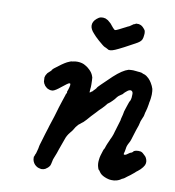

<svg xmlns="http://www.w3.org/2000/svg" viewBox="-81 -765 785 862"><g transform="rotate(10 311.5 -334.0)"><path d="M473 -482Q477 -483 478 -482.5Q479 -482 484 -483Q492 -484 508 -482Q514 -482 517 -481Q524 -481 533 -479Q535 -478 541 -475.5Q547 -473 549 -473Q555 -471 567 -460Q575 -452 581 -442Q589 -429 593 -416Q595 -407 595 -390Q594 -372 592 -362Q590 -355 589 -345Q586 -325 581 -309Q579 -304 579 -301Q578 -290 571 -276Q565 -263 564 -255Q564 -250 553 -220Q548 -203 539 -175Q536 -166 534 -163Q532 -160 528.5 -152.5Q525 -145 523.5 -139Q522 -133 522 -129.5Q522 -126 520 -118Q516 -106 518 -104Q520 -102 526 -104Q529 -105 537 -111Q545 -117 547 -117Q549 -117 553.5 -120Q558 -123 558 -125Q559 -127 569 -130Q573 -131 580 -131Q587 -131 591 -130Q600 -127 609 -117Q616 -111 618 -106Q627 -89 620 -73Q615 -63 604 -52Q596 -45 593 -42.5Q590 -40 587 -38Q580 -31 572 -25Q570 -23 563.5 -18Q557 -13 551 -9Q545 -5 542 -2Q539 1 532 4Q528 5 525 8Q518 13 508 16Q495 20 482 19Q473 19 461 15Q440 8 431 -2Q429 -5 428.5 -5Q428 -5 424.5 -10.5Q421 -16 420 -16Q417 -17 414 -29Q410 -43 412 -60Q413 -72 416 -82Q425 -113 427 -113Q428 -113 433 -129Q436 -138 437 -139Q438 -140 439.5 -144.5Q441 -149 443 -152.5Q445 -156 445 -157Q445 -158 445.5 -158Q446 -158 446 -160Q447 -162 450 -168Q451 -170 453 -175Q457 -184 461 -200Q463 -206 464 -209.5Q465 -213 466 -216.5Q467 -220 471 -233Q475 -246 475.5 -248Q476 -250 476 -250.5Q476 -251 477 -252Q477 -258 479 -264Q480 -267 480.5 -270Q481 -273 482.5 -277.5Q484 -282 484 -285Q484 -291 491 -311Q493 -317 497.5 -330.5Q502 -344 503 -344Q505 -346 507 -354L509 -366L508 -367Q509 -369 509 -375Q510 -388 502 -392Q495 -395 485 -388Q483 -387 476.5 -381Q470 -375 470 -375Q468 -370 456 -363Q449 -359 444 -353Q442 -351 440 -348Q439 -346 435 -341.5Q431 -337 426.5 -332.5Q422 -328 417.5 -324Q413 -320 411 -319Q406 -316 404 -312.5Q402 -309 386 -292Q377 -284 373.5 -280Q370 -276 363 -268.5Q356 -261 353.5 -258.5Q351 -256 343.5 -248Q336 -240 326 -228Q311 -212 310 -213Q310 -213 307 -210.5Q304 -208 300.5 -205Q297 -202 294 -200Q283 -189 274 -172Q273 -170 270 -166.5Q267 -163 263 -158Q250 -142 245 -126Q233 -91 227 -76Q223 -66 221 -58Q218 -50 212 -35Q208 -26 207 -18Q204 -3 202 1.5Q200 6 193 13Q187 18 182 21Q174 25 164 25Q157 24 152.5 22.5Q148 21 146 20Q131 12 125 -3Q122 -10 122 -19Q122 -23 122 -24Q124 -25 126 -34Q127 -35 127 -36Q129 -38 132 -51Q134 -58 134 -58.5Q134 -59 135.5 -64.5Q137 -70 137 -73Q137 -76 143 -95Q147 -110 154 -132Q157 -141 159 -148Q161 -155 163 -160.5Q165 -166 166 -171Q179 -211 181 -217Q182 -221 185.5 -232Q189 -243 194 -261Q200 -278 204 -292Q212 -316 214 -322Q215 -328 216 -327L219 -333Q219 -335 218 -335Q217 -335 222 -348Q231 -376 224 -376Q223 -376 221 -376Q216 -375 190 -354Q166 -334 154 -331Q151 -330 146 -331H142L139 -332Q132 -334 127 -337Q126 -338 123 -340.5Q120 -343 117.5 -345.5Q115 -348 115 -349Q115 -349 115 -350Q111 -353 108 -364Q108 -367 107.5 -373.5Q107 -380 107 -383Q108 -384 108 -386Q108 -388 109 -390Q110 -392 110 -392.5Q110 -393 112.5 -397Q115 -401 115 -401Q114 -402 131 -417Q137 -424 137 -424.5Q137 -425 135 -423Q133 -421 131 -420L130 -419L131 -420Q133 -422 142 -430Q176 -457 195 -467Q211 -475 218 -475H220L223 -476Q243 -480 262 -475Q270 -473 278 -468Q289 -462 298 -453Q311 -441 316 -427Q320 -418 319 -413Q319 -411 319.5 -407Q320 -403 320 -388Q320 -373 319 -369Q318 -354 318 -352Q319 -350 326 -356Q329 -359 329.5 -358.5Q330 -358 332 -360Q334 -362 334 -363Q334 -364 339 -368Q347 -376 347 -378.5Q347 -381 408 -439Q446 -474 473 -482ZM310 -692Q320 -694 331 -691Q335 -689 343 -685Q349 -680 357 -673Q359 -671 360 -669.5Q361 -668 364 -664.5Q367 -661 372 -655Q379 -647 382.5 -647Q386 -647 400 -654Q413 -661 417.5 -663Q422 -665 426.5 -667.5Q431 -670 435 -672Q443 -675 443 -675.5Q443 -676 444.5 -676.5Q446 -677 446 -677.5Q446 -678 446.5 -678Q447 -678 448 -679Q449 -680 451 -681Q453 -682 453 -682.5Q453 -683 456 -684.5Q459 -686 459.5 -687Q460 -688 463 -688Q470 -691 470 -692Q470 -692 473.5 -692Q477 -692 481 -692Q485 -692 486 -691Q497 -689 507 -677Q513 -670 514 -667Q514 -666 515 -661Q516 -656 515 -648Q514 -635 511 -628Q509 -623 504 -618Q496 -610 474 -599Q457 -590 437 -579Q410 -565 398 -560Q384 -554 376 -554Q368 -554 368 -555Q368 -555 363.5 -557.5Q359 -560 356 -561.5Q353 -563 350 -564Q344 -566 319 -588Q301 -604 292 -615Q276 -632 275 -648Q274 -667 292 -682Q301 -690 310 -692Z"/></g></svg>

Font: TT2020 Style E
Style: Italic
Weight: 400
Italic angle: -15°
Version: Version 0.2.000